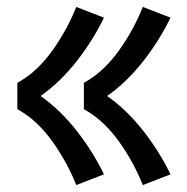

<svg xmlns="http://www.w3.org/2000/svg" viewBox="-20 -617 540 554"><path d="M392 -83Q379 -116 362 -147Q345 -178 324.5 -207Q304 -236 278.5 -260.5Q253 -285 222 -302V-378Q253 -395 278.5 -419.5Q304 -444 324.5 -473Q345 -502 362 -533Q379 -564 392 -597L472 -566Q456 -533 436.5 -502Q417 -471 394.5 -442Q372 -413 345.5 -387Q319 -361 289 -340Q319 -319 345.5 -293Q372 -267 394.5 -238Q417 -209 436.5 -178Q456 -147 472 -114ZM200 -83Q187 -116 170 -147Q153 -178 132.5 -207Q112 -236 86.5 -260.5Q61 -285 30 -302V-378Q61 -395 86.5 -419.5Q112 -444 132.5 -473Q153 -502 170 -533Q187 -564 200 -597L280 -566Q264 -533 244.5 -502Q225 -471 202.5 -442Q180 -413 153.5 -387Q127 -361 97 -340Q127 -319 153.5 -293Q180 -267 202.5 -238Q225 -209 244.5 -178Q264 -147 280 -114Z"/></svg>

Font: Iosevka SS04
Style: Bold
Weight: 700
Monospace: yes
Designer: Belleve Invis
Foundry: Belleve Invis
Version: Version 19.0.0; ttfautohint (v1.8.4)